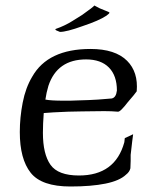

<svg xmlns="http://www.w3.org/2000/svg" viewBox="-20 -666 560 698"><path d="M236 12Q131 12 91.5 -38Q52 -88 52 -186Q52 -239 62.5 -293Q73 -347 97 -387Q154 -488 309 -488Q399 -488 442 -445Q483 -404 477 -334Q473 -328 465 -318.5Q457 -309 445 -295Q432 -278 422.5 -268.5Q413 -259 408 -260Q397 -261 384.5 -261.5Q372 -262 359 -262Q336 -262 317 -261.5Q298 -261 278 -261Q257 -261 228 -260Q199 -259 174 -257.5Q149 -256 139 -255Q136 -215 136 -183Q136 -106 163.5 -67Q191 -28 267 -28Q399 -28 432 -149Q433 -154 433 -158Q433 -162 434 -164L464 -178Q463 -169 460.5 -151Q458 -133 455 -103Q455 -93 455 -81Q455 -69 454 -54Q451 -41 438 -31Q415 -9 363.5 1.5Q312 12 236 12ZM211 -300Q222 -300 235.5 -300Q249 -300 264 -301Q306 -302 336.5 -304Q367 -306 386 -308Q402 -311 405 -337Q405 -391 376 -420.5Q347 -450 293 -450Q188 -450 156 -354Q152 -340 149.5 -329Q147 -318 145 -304Q155 -302 171.5 -301Q188 -300 211 -300ZM198 -550Q181 -556 181 -559Q181 -559 183 -561Q215 -572 243 -589.5Q271 -607 279 -612Q320 -641 323 -646Q344 -634 359 -629Q378 -622 378 -620Q378 -617 367 -609Q340 -591 280 -571Q222 -550 198 -550Z"/></svg>

Font: Luxurious Roman
Style: Regular
Weight: 400
Designer: Robert E. Leuschke
Foundry: Robert E. Leuschke
Version: Version 1.010; ttfautohint (v1.8.3)